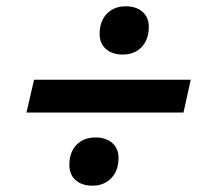

<svg xmlns="http://www.w3.org/2000/svg" viewBox="-20 -627 656 609"><path d="M369 -454Q336 -454 316 -471.5Q296 -489 296 -519Q296 -559 318.5 -583Q341 -607 379 -607Q412 -607 432 -589.5Q452 -572 452 -542Q452 -502 429.5 -478Q407 -454 369 -454ZM585 -374 562 -270H64L88 -374ZM273 -38Q240 -38 220 -55.5Q200 -73 200 -104Q200 -144 222.5 -167.5Q245 -191 283 -191Q316 -191 336 -173.5Q356 -156 356 -126Q356 -86 333 -62Q310 -38 273 -38Z"/></svg>

Font: Elaine Sans SemiBold
Style: Italic
Weight: 600
Italic angle: -13°
Designer: Wei Huang
Foundry: Wei Huang
Version: Version 2.001;December 24, 2019;FontCreator 12.0.0.2547 64-b